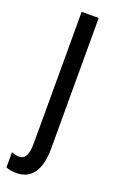

<svg xmlns="http://www.w3.org/2000/svg" viewBox="-165 -578 528 858"><g transform="rotate(20 99.0 -148.5)"><path d="M36 240C108 240 146 187 146 82V-537H65V85C65 141 53 167 22 167C11 167 -1 164 -13 159V231C-2 236 18 240 36 240Z"/></g></svg>

Font: Noto Sans Sinhala UI ExtraCondensed
Style: Regular
Weight: 400
Width: 2
Designer: Jelle Bosma - Monotype Design Team
Foundry: Monotype Imaging Inc.
Version: Version 2.006